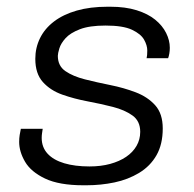

<svg xmlns="http://www.w3.org/2000/svg" viewBox="-20 -541 576 571"><path d="M228 10Q156 10 114 -10Q72 -30 54.5 -60Q37 -90 37 -119Q37 -130 38.5 -139.5Q40 -149 42 -158H107Q106 -151 105 -144.5Q104 -138 104 -131Q104 -103 121.5 -84Q139 -65 171 -55.5Q203 -46 246 -46Q280 -46 307.5 -53.5Q335 -61 355 -74.5Q375 -88 386 -107Q397 -126 397 -149Q397 -181 374 -197.5Q351 -214 316 -223Q281 -232 241 -239.5Q201 -247 165.5 -259.5Q130 -272 107.5 -297Q85 -322 85 -366Q85 -399 99 -427.5Q113 -456 140.5 -477Q168 -498 208 -509.5Q248 -521 300 -521H308Q353 -521 386.5 -510.5Q420 -500 441.5 -482.5Q463 -465 474 -443Q485 -421 485 -399Q485 -390 483.5 -381.5Q482 -373 480 -368H416Q417 -372 417.5 -377.5Q418 -383 418 -391Q418 -406 408.5 -423Q399 -440 372.5 -452.5Q346 -465 294 -465Q246 -465 217.5 -454Q189 -443 175 -427.5Q161 -412 156.5 -397Q152 -382 152 -375Q152 -345 174.5 -329.5Q197 -314 232.5 -305Q268 -296 308 -288Q348 -280 383.5 -266.5Q419 -253 441.5 -228Q464 -203 464 -159Q464 -112 445.5 -79.5Q427 -47 394 -27Q361 -7 320.5 1.5Q280 10 237 10Z"/></svg>

Font: Chivo Medium ExtraLight
Style: Italic
Weight: 250
Italic angle: -8.05°
Version: Version 2.002